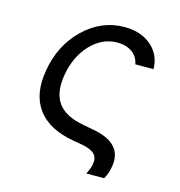

<svg xmlns="http://www.w3.org/2000/svg" viewBox="-101 -641 803 855"><g transform="rotate(15 300.0 -213.0)"><path d="M81 -271Q101 -393 182.5 -471.5Q264 -550 370 -550Q446 -550 493.5 -509Q541 -468 542 -402H458Q452 -436 425 -455.5Q398 -475 357 -475Q287 -475 233.5 -418.5Q180 -362 165 -271Q152 -189 186.5 -142.5Q221 -96 307 -81L349 -73Q495 -48 476 64Q471 97 455 124H373Q388 95 391 75Q396 46 379.5 29.5Q363 13 322 5L281 -2Q164 -22 113 -91Q62 -160 81 -271Z"/></g></svg>

Font: CommitMono
Style: Italic
Weight: 400
Monospace: yes
Designer: Eigil Nikolajsen
Foundry: Eigil Nikolajsen
Version: Version 1.143